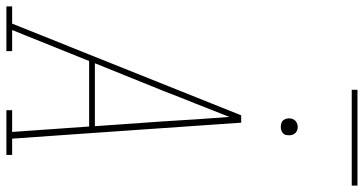

<svg xmlns="http://www.w3.org/2000/svg" viewBox="-326 -850 1139 601"><g transform="rotate(90 243.5 -549.5)"><path d="M-37 0V-18H17L304 -735H327L361 -245L377 -18H428V0H288V-18H356L339 -259H134L37 -18H103V0ZM141 -277H338L323 -490Q320 -542 316.5 -594Q313 -646 309 -698Q289 -646 268 -594Q247 -542 227 -490ZM340 -859Q334 -859 328 -861Q322 -863 318.5 -868Q315 -873 314 -879Q313 -885 314 -891Q315 -896 317.5 -900Q320 -904 323.5 -906.5Q327 -909 331.5 -910.5Q336 -912 340 -912Q347 -912 352.5 -909.5Q358 -907 361.5 -902Q365 -897 366 -891Q367 -885 366 -879Q366 -874 363.5 -870Q361 -866 357 -863.5Q353 -861 349 -860Q345 -859 340 -859ZM224 -1081V-1099H524V-1081Z"/></g></svg>

Font: Iosevka Slab Thin Oblique
Style: Regular
Weight: 100
Italic angle: -9°
Monospace: yes
Designer: Belleve Invis
Foundry: Belleve Invis
Version: Version 11.1.0; ttfautohint (v1.8.3)